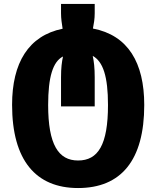

<svg xmlns="http://www.w3.org/2000/svg" viewBox="-20 -699 788 969"><path d="M374 250C591 250 708 110 708 -169C708 -383 626 -521 449 -555C454 -581 458 -604 458 -632V-679H288V-632C288 -604 292 -581 296 -554C124 -519 41 -382 41 -170C41 110 161 250 374 250ZM374 111C275 111 223 31 223 -169C223 -311 247 -388 298 -414C292 -387 288 -356 288 -309V-162H458V-309C458 -357 454 -389 448 -417C500 -388 525 -314 525 -169C525 32 475 111 374 111Z"/></svg>

Font: Noto Sans Georgian SemiCondensed Black
Style: Regular
Weight: 900
Width: 4
Designer: Monotype Design Team, Akaki Razmadze
Foundry: Google LLC
Version: Version 2.005